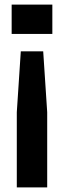

<svg xmlns="http://www.w3.org/2000/svg" viewBox="-20 -620 301 840"><path d="M71 -395.5H169L186.5 -129V200H53.5V-129ZM31 -600H209V-471.5H31Z"/></svg>

Font: Big Shoulders Text Thin ExtraBold
Style: Regular
Weight: 800
Version: Version 2.002